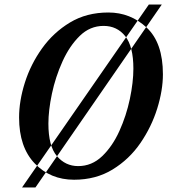

<svg xmlns="http://www.w3.org/2000/svg" viewBox="-20 -780 749 845"><path d="M77 45 635 -760H692L136 45ZM306 11Q402 11 475.5 -34Q549 -79 598 -150.5Q647 -222 672 -302.5Q697 -383 697 -453Q697 -592 625.5 -658.5Q554 -725 457 -725Q361 -725 288 -681Q215 -637 165 -567Q115 -497 89.5 -416.5Q64 -336 64 -263Q64 -132 133 -60.5Q202 11 306 11ZM324 -49Q268 -49 230.5 -93Q193 -137 193 -236Q193 -294 208.5 -367.5Q224 -441 255 -509.5Q286 -578 331 -622Q376 -666 436 -666Q495 -666 531 -621Q567 -576 567 -478Q567 -418 551.5 -344.5Q536 -271 505.5 -203.5Q475 -136 429.5 -92.5Q384 -49 324 -49Z"/></svg>

Font: Noto Serif SemiCondensed Semi
Style: Italic
Weight: 600
Width: 4
Italic angle: -12°
Designer: Monotype Design Team
Foundry: Monotype Imaging Inc.
Version: Version 1.901